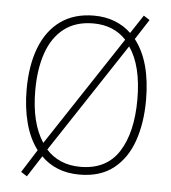

<svg xmlns="http://www.w3.org/2000/svg" viewBox="-55 -795 788 884"><g transform="rotate(5 339.5 -353.0)"><path d="M618 -358Q618 -252 589 -169Q560 -86 499 -38Q438 10 342 10Q286 10 241.5 -8Q197 -26 165 -59L102 39L74 21L141 -85Q103 -135 84.5 -205.5Q66 -276 66 -359Q66 -472 98 -554Q130 -636 192.5 -680.5Q255 -725 346 -725Q399 -725 442.5 -708Q486 -691 518 -660L574 -745L602 -727L542 -634Q618 -537 618 -358ZM106 -359Q106 -208 164 -121L498 -627Q440 -689 346 -689Q265 -689 211.5 -648Q158 -607 132 -532.5Q106 -458 106 -359ZM578 -358Q578 -513 519 -598L185 -92Q214 -60 253.5 -43Q293 -26 343 -26Q463 -26 520.5 -115Q578 -204 578 -358Z"/></g></svg>

Font: Noto Sans Sinhala SemiCondensed ExtraLight
Style: Regular
Weight: 200
Width: 4
Designer: Jelle Bosma - Monotype Design Team
Foundry: Monotype Imaging Inc.
Version: Version 2.006; ttfautohint (v1.8.4.7-5d5b)